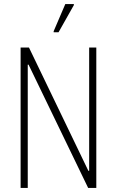

<svg xmlns="http://www.w3.org/2000/svg" viewBox="-20 -921 574 941"><path d="M81 0V-688H122L413 -84H417V-688H452V0H412L120 -604H116V0ZM243 -763V-768L300 -901H342V-896L267 -763Z"/></svg>

Font: Saira Condensed Thin
Style: Regular
Weight: 250
Width: 3
Designer: Hector Gatti with collaboration of the Omnibus-Type team
Foundry: Omnibus-Type
Version: Version 1.101